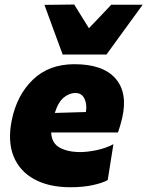

<svg xmlns="http://www.w3.org/2000/svg" viewBox="-20 -792 634 827"><path d="M283.5 14.5Q190.5 14.5 127.2 -20.2Q64 -55 38.2 -119.5Q12.5 -184 30.5 -273.5Q52.5 -382.5 121.8 -449Q191 -515.5 300.5 -515.5Q424 -515.5 477.8 -453.5Q531.5 -391.5 506 -282.5Q497.5 -247 488 -221.5H200.5Q202 -176 236.5 -156.5Q271 -137 326 -137Q355.5 -137 395.8 -145.2Q436 -153.5 468.5 -171L444 -16.5Q423.5 -4.5 381.2 5Q339 14.5 283.5 14.5ZM304.5 -391.5Q278.5 -391.5 254.5 -371.8Q230.5 -352 216 -305.5L350 -309.5Q355.5 -342.5 343.8 -367Q332 -391.5 304.5 -391.5ZM250 -557Q230 -610.5 210.5 -664Q191 -717.5 171.5 -771L299.5 -772.5Q315 -747.5 331 -722Q347 -696.5 363 -670.5Q387.5 -696 411.5 -721.2Q435.5 -746.5 459 -771.5H594.5Q555 -717 516.2 -664Q477.5 -611 438.5 -557Z"/></svg>

Font: Commissioner ExtraBold
Style: Italic
Weight: 800
Italic angle: -12°
Designer: Kostas Bartsokas
Foundry: Kostas Bartsokas
Version: Version 1.000; ttfautohint (v1.8.3)